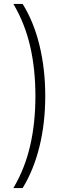

<svg xmlns="http://www.w3.org/2000/svg" viewBox="-20 -762 362 976"><path d="M48 194Q106 96 133 -20Q160 -136 160 -274Q160 -412 133 -528Q106 -644 48 -742H95Q151 -653 180.5 -532.5Q210 -412 210 -274Q210 -136 180.5 -16.5Q151 103 95 194Z"/></svg>

Font: Montserrat Alternates Light
Style: Regular
Weight: 300
Designer: Julieta Ulanovsky
Foundry: Julieta Ulanovsky
Version: Version 7.200